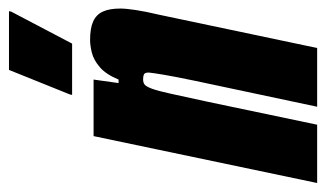

<svg xmlns="http://www.w3.org/2000/svg" viewBox="-192 -570 743 438"><g transform="rotate(-90 180.0 -351.5)"><path d="M-19 0 88 -510H217L209 -453H217Q229 -482 245.5 -496Q262 -510 278.5 -514Q295 -518 307 -518Q334 -518 349.5 -511Q365 -504 372 -489Q379 -474 379 -449Q379 -436 375.5 -413Q372 -390 365 -361L289 0H155L214 -278Q224 -326 228 -350Q232 -374 233 -384Q233 -390 231.5 -392.5Q230 -395 226.5 -396Q223 -397 217 -397Q210 -397 205.5 -393.5Q201 -390 196 -376.5Q191 -363 184.5 -333Q178 -303 166 -248L114 0ZM182 -559 183 -564 239 -703H373L372 -698L299 -559Z"/></g></svg>

Font: Saira ExtraCondensed Black
Style: Italic
Weight: 900
Width: 2
Italic angle: -12°
Designer: Hector Gatti with collaboration of the Omnibus-Type team
Foundry: Omnibus-Type
Version: Version 1.101